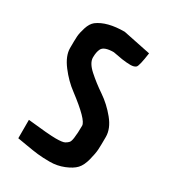

<svg xmlns="http://www.w3.org/2000/svg" viewBox="-142 -621 631 705"><g transform="rotate(30 173.5 -268.5)"><path d="M36 -88Q126 -78 155 -78Q184 -78 193 -83Q202 -88 206.5 -93.5Q211 -99 213 -114Q216 -135 216 -167Q216 -191 126 -259Q92 -284 63.5 -321.5Q35 -359 35 -392Q35 -425 36 -441Q37 -457 44.5 -480.5Q52 -504 66 -515Q105 -544 179 -544L296 -520Q288 -462 280.5 -455.5Q273 -449 257.5 -449Q242 -449 221 -452L182 -459Q141 -459 132 -441Q125 -427 125 -404Q125 -381 154 -355Q183 -329 218.5 -305Q254 -281 283 -245.5Q312 -210 312 -175Q312 -140 311 -122Q310 -104 302.5 -75Q295 -46 281 -31Q267 -16 238.5 -4.5Q210 7 179.5 7Q149 7 127.5 4.5Q106 2 77.5 -3Q49 -8 36 -10Z"/></g></svg>

Font: Economica
Style: Bold
Weight: 700
Designer: Vicente Lamonaca
Foundry: Vicente Lamonaca
Version: Version 1.100